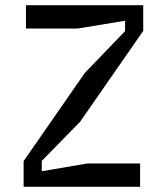

<svg xmlns="http://www.w3.org/2000/svg" viewBox="-20 -720 640 740"><path d="M520 0H71V-99L307 -439L462 -600V-640L279 -610H80V-700H532V-601L289 -251L141 -100V-60L317 -90H520Z"/></svg>

Font: Fliege Mono Thin
Style: Regular
Weight: 100
Version: Version 0.020;Glyphs 3.3 (3306)